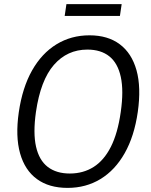

<svg xmlns="http://www.w3.org/2000/svg" viewBox="-20 -905 734 935"><path d="M309 10Q218.5 10 159.8 -33Q101 -76 77.8 -158.2Q54.5 -240.5 71.5 -358.5Q89 -478.5 136.2 -562Q183.5 -645.5 255 -689.2Q326.5 -733 416 -733Q505 -733 563.2 -689.5Q621.5 -646 644.8 -562.8Q668 -479.5 651 -360Q634 -241.5 587.2 -159Q540.5 -76.5 469.5 -33.2Q398.5 10 309 10ZM320 -60Q385.5 -60 436 -92Q486.5 -124 520 -190.2Q553.5 -256.5 568 -359.5Q583 -463 568.2 -530.5Q553.5 -598 512.2 -630.8Q471 -663.5 405.5 -663.5Q307.5 -663.5 242.5 -589Q177.5 -514.5 155 -359.5Q140.5 -257 155.5 -190.8Q170.5 -124.5 212.5 -92.2Q254.5 -60 320 -60ZM295 -827.5 303.5 -885H572.5L564 -827.5Z"/></svg>

Font: Public Sans Thin Light
Style: Italic
Weight: 300
Italic angle: -8°
Version: Version 2.001